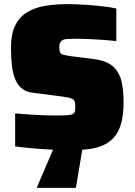

<svg xmlns="http://www.w3.org/2000/svg" viewBox="-20 -716 649 926"><path d="M320 8Q277 8 228 5.5Q179 3 133 -1Q87 -5 53 -10V-169Q90 -166 125.5 -163.5Q161 -161 192.5 -160Q224 -159 246 -159Q286 -159 306 -160.5Q326 -162 333 -167Q338 -171 340 -176Q342 -181 342.5 -188Q343 -195 343 -204Q343 -219 340 -227Q337 -235 328 -239.5Q319 -244 301 -247Q283 -250 253 -254L136 -269Q105 -273 85 -289.5Q65 -306 53.5 -333.5Q42 -361 37.5 -399.5Q33 -438 33 -485Q33 -553 54 -594.5Q75 -636 112.5 -658Q150 -680 199 -688Q248 -696 305 -696Q347 -696 391.5 -693Q436 -690 475.5 -685.5Q515 -681 541 -675V-518Q516 -521 481.5 -523.5Q447 -526 411 -527.5Q375 -529 343 -529Q319 -529 304 -528Q289 -527 281 -522Q273 -517 269.5 -509.5Q266 -502 266 -491Q266 -474 269 -465Q272 -456 284 -452.5Q296 -449 322 -445L427 -432Q453 -429 476 -422Q499 -415 519 -400.5Q539 -386 554 -357Q561 -345 565.5 -326Q570 -307 573 -281.5Q576 -256 576 -223Q576 -160 563.5 -118Q551 -76 527.5 -51Q504 -26 472 -13Q440 0 401.5 4Q363 8 320 8ZM159 190V185L246 -18H380V-13L346 190Z"/></svg>

Font: Saira Thin Black
Style: Regular
Weight: 900
Version: Version 1.101